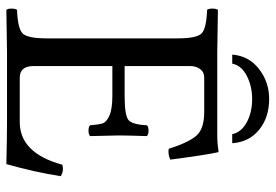

<svg xmlns="http://www.w3.org/2000/svg" viewBox="-148 -696 846 589"><g transform="rotate(90 274.5 -401.0)"><path d="M147 -690.9Q150.9 -741.7 190.9 -772.9Q231 -804.2 283.2 -804.2Q339.4 -804.2 377.2 -773.7Q415 -743.2 418.9 -690.9H391.1Q385.3 -718.8 354.7 -735.4Q324.2 -752 283.2 -752Q244.1 -752 212.2 -735.6Q180.2 -719.2 174.8 -690.9ZM272.9 -360.8Q334 -360.8 347.9 -372.8Q361.8 -384.8 363.8 -429.2Q367.7 -434.1 379.9 -434.1Q392.1 -434.1 397 -429.2Q395 -369.1 395 -342.8Q395 -324.7 397 -254.9Q392.1 -250 380.1 -250Q368.2 -250 363.8 -254.9Q361.8 -281.7 357.9 -293.5Q354 -305.2 334 -314.2Q314 -323.2 272.9 -323.2H182.1V-82Q182.1 -39.1 217.8 -39.1H354Q449.2 -39.1 484.9 -169.9Q503.9 -174.8 520 -165Q507.8 -85.9 482.9 2Q402.8 0 355 0H140.1Q59.1 1 9.8 2Q5.9 -2 5.9 -13.9Q5.9 -25.9 9.8 -30.8Q65.9 -32.7 81.5 -47.4Q97.2 -62 97.2 -122.1V-522.9Q97.2 -583 81.5 -597.4Q65.9 -611.8 9.8 -613.8Q5.9 -617.7 5.9 -629.9Q5.9 -642.1 9.8 -647L139.2 -645H394Q419.9 -645 442.9 -648.9Q446.8 -648.9 446.8 -646Q454.6 -611.8 469.2 -501Q453.1 -493.2 436 -496.1Q417 -556.2 396 -580.6Q375 -605 323.2 -605H217.8Q200.7 -605 191.4 -592.5Q182.1 -580.1 182.1 -561V-360.8Z"/></g></svg>

Font: Linux Libertine Capitals
Style: Small Caps
Weight: 400
Designer: Philipp H. Poll
Foundry: Philipp H. Poll
Version: Version 5.1.3